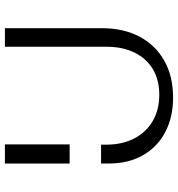

<svg xmlns="http://www.w3.org/2000/svg" viewBox="8 -706 707 762"><g transform="rotate(-90 361.0 -324.5)"><path d="M168.4 -276.4V-256Q168.4 -192.4 192.9 -145Q217.4 -97.6 262 -71.5Q306.6 -45.4 366 -45.4Q425.9 -45.4 468.2 -70.9Q510.5 -96.4 533.7 -143.5Q556.9 -190.7 556.9 -254.6V-658H630.6V-272.1Q630.6 -187.2 596.9 -123.6Q563.2 -60 501.2 -25.3Q439.3 9.4 355.1 9.4Q277.5 9.4 218.4 -21.6Q159.3 -52.5 126.4 -110Q93.5 -167.5 93.5 -246.7V-276.4ZM93.5 -401.1V-658H169.5V-401.1Z"/></g></svg>

Font: Ysabeau
Style: Bold
Weight: 700
Designer: Christian Thalmann (Catharsis Fonts)
Version: Version 2.000;gftools[0.9.27.dev2+g8671c4b]